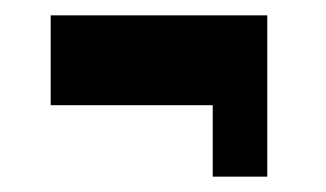

<svg xmlns="http://www.w3.org/2000/svg" viewBox="-20 -371 425 250"><path d="M257 -141V-234H46V-351H328V-141Z"/></svg>

Font: Francois One
Style: Regular
Weight: 400
Designer: Vernon Adams
Foundry: Vernon Adams
Version: Version 2.000